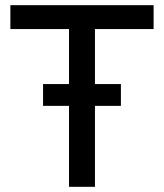

<svg xmlns="http://www.w3.org/2000/svg" viewBox="-20 -720 632 740"><path d="M572 -608V-700H20V-608H246V-396H146V-312H246V0H346V-312H446V-396H346V-608Z"/></svg>

Font: Space Text Medium
Style: Regular
Weight: 500
Designer: Florian Karsten (Space Text), Colophon Foundry (Space Mono)
Foundry: Florian Karsten
Version: Version 1.003;PS 001.003;hotconv 1.0.88;makeotf.lib2.5.64775